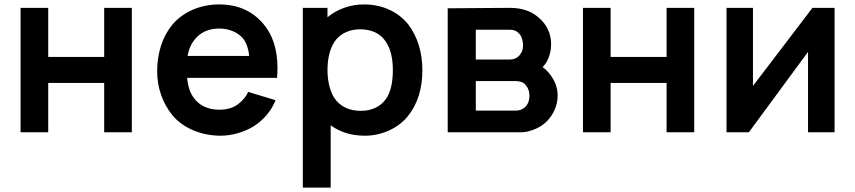

<svg xmlns="http://www.w3.org/2000/svg" viewBox="-20 -598 3866 868"><path d="M576 -562.5V0H451V-223H198V0H73V-562.5H198V-340.5H451V-562.5Z M857.5 -154Q876 -128.5 905.5 -115.2Q935 -102 971 -102Q1024 -102 1057.5 -128Q1089 -152.5 1102 -182.5L1226 -145Q1211.5 -109 1185.8 -78.5Q1160 -48 1127 -27Q1095 -7.5 1055.8 4Q1016.5 15.5 977 15.5Q912 15.5 853.5 -9Q795.5 -33.5 758.5 -78Q725 -120.5 707.8 -170.5Q690.5 -220.5 690.5 -275Q690.5 -337 707.8 -391Q725 -445 758.5 -485.5Q777 -508 800.8 -525.2Q824.5 -542.5 851.8 -554.2Q879 -566 909.2 -572Q939.5 -578 971 -578Q1096.5 -578 1171 -489.5Q1234.5 -415 1234.5 -289.5Q1234.5 -282.5 1234 -271.5Q1233.5 -260.5 1232.5 -246H826Q831.5 -186 857.5 -154ZM858.5 -417.5Q835 -387.5 828 -345H1106.5Q1102.5 -391 1080.5 -422Q1061.5 -445 1032.8 -457Q1004 -469 971 -469Q899 -469 858.5 -417.5Z M1889.5 -281Q1889.5 -155.5 1825 -74Q1790.5 -31.5 1738.5 -8Q1686 15.5 1630 15.5Q1539 15.5 1475 -31.5V250H1349V-562.5H1460.5V-520Q1495 -548.5 1537.2 -563.2Q1579.5 -578 1626 -578Q1686 -578 1737.5 -555.2Q1789 -532.5 1825 -488.5Q1857 -446.5 1873.2 -393.8Q1889.5 -341 1889.5 -281ZM1756 -281Q1756 -364 1723 -411.5Q1686 -465.5 1607 -465.5Q1575 -465.5 1547.5 -454Q1520 -442.5 1501 -421Q1480 -395.5 1470.2 -359.5Q1460.5 -323.5 1460.5 -281Q1460.5 -239 1470.8 -202.2Q1481 -165.5 1501 -142.5Q1540.5 -97 1611.5 -97Q1647.5 -97 1676.8 -110.5Q1706 -124 1725 -151Q1756 -195.5 1756 -281Z M2284 -562.5Q2363.5 -562.5 2411 -522Q2471.5 -473.5 2471.5 -397Q2471.5 -354.5 2451 -317.5Q2442.5 -304 2433 -295Q2460.5 -274.5 2478 -245Q2501 -208.5 2501 -165.5Q2501 -129 2484.2 -94.8Q2467.5 -60.5 2438.5 -37.5Q2418 -21 2389 -10.5Q2359.5 0 2336 0H2004V-560.5ZM2131 -329H2284Q2316.5 -329 2333 -354Q2344.5 -370 2344.5 -391.5Q2344.5 -419.5 2333 -438.5Q2323.5 -452 2312.2 -457.8Q2301 -463.5 2284 -463.5H2131ZM2131 -98H2311Q2343.5 -98 2361 -122Q2373.5 -139 2373.5 -165.5Q2373.5 -190 2361 -207.5Q2352 -221 2340 -226.2Q2328 -231.5 2309 -231.5H2131Z M3118.5 -562.5V0H2993.5V-223H2740.5V0H2615.5V-562.5H2740.5V-340.5H2993.5V-562.5Z M3753 0H3633V-363.5L3365.5 0H3264.5V-562.5H3384V-209.5L3653 -562.5H3753Z"/></svg>

Font: Russisch Sans
Style: Bold
Weight: 700
Designer: Michael Sharanda (font) & Cristiano Sobral (main changes)
Foundry: Michael Sharanda
Version: Version 2.00;September 8, 2020;FontCreator 13.0.0.2681 64-bi